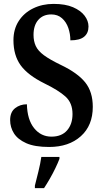

<svg xmlns="http://www.w3.org/2000/svg" viewBox="-20 -744 532 985"><path d="M232 10Q158 10 114.5 -9.5Q71 -29 51.5 -60Q32 -91 32 -128Q32 -169 57.5 -189Q83 -209 118 -209Q120 -130 155 -86.5Q190 -43 244 -43Q296 -43 324 -75Q352 -107 352 -159Q352 -216 316 -248.5Q280 -281 208 -316Q123 -358 86 -409Q49 -460 49 -538Q49 -594 76 -636Q103 -678 150 -701Q197 -724 255 -724Q315 -724 354.5 -707Q394 -690 414 -663.5Q434 -637 434 -608Q434 -574 411.5 -555.5Q389 -537 341 -537Q341 -570 330.5 -600.5Q320 -631 298 -650.5Q276 -670 243 -670Q201 -670 176.5 -642Q152 -614 152 -565Q152 -533 163.5 -508Q175 -483 205.5 -460.5Q236 -438 292 -411Q378 -370 417 -321.5Q456 -273 456 -196Q456 -100 394.5 -45Q333 10 232 10ZM159 208Q167 176 177 136Q187 96 192 61H285V71Q277 92 264 119Q251 146 235.5 173Q220 200 206 221H159Z"/></svg>

Font: Noto Serif Thai Condensed SemiBold
Style: Regular
Weight: 600
Width: 3
Designer: Monotype Design Team
Foundry: Monotype Imaging Inc.
Version: Version 2.002; ttfautohint (v1.8.4.7-5d5b)